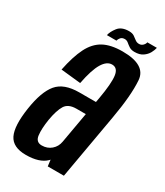

<svg xmlns="http://www.w3.org/2000/svg" viewBox="-184 -767 725 845"><g transform="rotate(30 178.5 -344.5)"><path d="M201.5 0 197.5 -32Q195.5 -29.5 193 -27Q160.5 4.5 92 4.5Q26 4.5 5 -38.2Q-16 -81 -1.5 -176.5Q12.5 -269 47 -310.2Q81.5 -351.5 159 -351.5H243.5L247.5 -373.5Q262 -456 257 -493Q252 -530 223 -530Q196.5 -530 176.2 -496.5Q156 -463 141.5 -389L41 -399.5Q56 -473 78.5 -517.8Q101 -562.5 138 -582.8Q175 -603 234.5 -603Q352.5 -603 358 -528.2Q363.5 -453.5 341 -327.5L283.5 0ZM204 -127 231.5 -283H184Q143 -283 127.2 -257.5Q111.5 -232 102.5 -180Q94.5 -129.5 98.5 -98Q102.5 -66.5 132 -66.5Q160 -66.5 179.8 -83.5Q199.5 -100.5 204 -127ZM280 -627Q263 -627 252.5 -634Q242 -641 233.8 -648Q225.5 -655 215.5 -655Q202 -655 195 -646.8Q188 -638.5 186.5 -630.5H138Q142 -650 159.2 -672.2Q176.5 -694.5 214.5 -694.5Q231 -694.5 241 -687.8Q251 -681 259.5 -674.2Q268 -667.5 279.5 -667.5Q291.5 -667.5 299.2 -675.8Q307 -684 308 -692H356.5Q354 -679.5 345.8 -664.2Q337.5 -649 321.5 -638Q305.5 -627 280 -627Z"/></g></svg>

Font: Anybody Condensed Medium
Style: Italic
Weight: 500
Width: 3
Italic angle: -10°
Designer: Tyler Finck
Foundry: Etcetera Type Company
Version: Version 1.010; ttfautohint (v1.8.3) -l 8 -r 50 -G 200 -x 14 